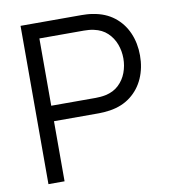

<svg xmlns="http://www.w3.org/2000/svg" viewBox="-81 -790 766 860"><g transform="rotate(-10 302.0 -360.0)"><path d="M70 0V-720H348Q358.5 -720 371.8 -719.2Q385 -718.5 398.7 -716Q454.8 -707.3 494.1 -676.7Q533.3 -646 553.7 -599.4Q574 -552.8 574 -496.7Q574 -440.5 553.6 -393.9Q533.2 -347.3 493.9 -316.7Q454.7 -286 398.7 -277.3Q385 -275.3 371.7 -274.3Q358.3 -273.3 348 -273.3H143.3V0ZM143.3 -343.7H346Q355.2 -343.7 367.2 -344.7Q379.2 -345.7 390.7 -348Q427.5 -355.8 451.3 -378.4Q475.2 -401 486.8 -432.1Q498.3 -463.2 498.3 -496.7Q498.3 -530.2 486.8 -561.2Q475.2 -592.3 451.3 -614.9Q427.5 -637.5 390.7 -645.3Q379.2 -648 367.2 -648.8Q355.2 -649.7 346 -649.7H143.3Z"/></g></svg>

Font: Manrope ExtraLight
Style: Regular
Weight: 200
Designer: Mikhail Sharanda
Foundry: Mikhail Sharanda
Version: Version 4.505